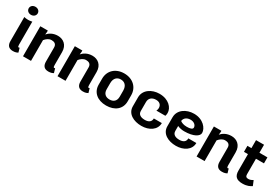

<svg xmlns="http://www.w3.org/2000/svg" viewBox="71 -1731 4033 2770"><g transform="rotate(30 2087.5 -345.5)"><path d="M216.7 -641.7C216.7 -678.3 186.7 -708.3 141.7 -708.3C96.7 -708.3 66.7 -678.3 66.7 -641.7C66.7 -605 96.7 -575 141.7 -575C186.7 -575 216.7 -605 216.7 -641.7ZM208.3 -116.7V-500C208.3 -500 180 -491.7 141.7 -491.7C103.3 -491.7 75 -500 75 -500V-100C75 -35 101.7 8.3 175 8.3C222.5 8.3 240 -3.3 258.3 -12.5L237.5 -83.3C237.5 -83.3 228.3 -76.7 220.8 -79.2C211.7 -82.5 208.3 -90 208.3 -116.7Z M475 0V-345.8C502.5 -379.2 539.2 -408.3 583.3 -408.3C625.8 -408.3 666.7 -393.3 666.7 -333.3V-100C666.7 -35 693.3 8.3 766.7 8.3C814.2 8.3 831.7 -3.3 850 -12.5L829.2 -83.3C829.2 -83.3 820 -76.7 812.5 -79.2C803.3 -82.5 800 -90 800 -116.7V-333.3C800 -453.3 720.8 -508.3 633.3 -508.3C549.2 -508.3 494.2 -470 461.7 -432.5C464.2 -444.2 465.8 -458.3 466.7 -475V-500H341.7V0Z M1050 0V-345.8C1077.5 -379.2 1114.2 -408.3 1158.3 -408.3C1200.8 -408.3 1241.7 -393.3 1241.7 -333.3V-100C1241.7 -35 1268.3 8.3 1341.7 8.3C1389.2 8.3 1406.7 -3.3 1425 -12.5L1404.2 -83.3C1404.2 -83.3 1395 -76.7 1387.5 -79.2C1378.3 -82.5 1375 -90 1375 -116.7V-333.3C1375 -453.3 1295.8 -508.3 1208.3 -508.3C1124.2 -508.3 1069.2 -470 1036.7 -432.5C1039.2 -444.2 1040.8 -458.3 1041.7 -475V-500H916.7V0Z M1733.3 -516.7C1588.3 -516.7 1491.7 -423.3 1491.7 -291.7V-191.7C1491.7 -64.2 1588.3 16.7 1733.3 16.7C1878.3 16.7 1975 -64.2 1975 -191.7V-291.7C1975 -423.3 1878.3 -516.7 1733.3 -516.7ZM1733.3 -416.7C1792.5 -416.7 1841.7 -380 1841.7 -291.7V-191.7C1841.7 -120 1798.3 -83.3 1733.3 -83.3C1668.3 -83.3 1625 -120 1625 -191.7V-291.7C1625 -380 1674.2 -416.7 1733.3 -416.7Z M2320.8 -516.7C2190.8 -516.7 2075 -440 2075 -316.7V-166.7C2075 -43.3 2192.5 16.7 2320.8 16.7C2449.2 16.7 2558.3 -51.7 2558.3 -166.7H2425C2425 -109.2 2384.2 -83.3 2320.8 -83.3C2257.5 -83.3 2208.3 -105.8 2208.3 -166.7V-316.7C2208.3 -380 2253.3 -416.7 2320.8 -416.7C2392.5 -416.7 2412.5 -369.2 2412.5 -333.3C2412.5 -310 2405 -293.3 2400 -283.3H2550C2554.2 -296.7 2558.3 -313.3 2558.3 -333.3C2558.3 -420.8 2474.2 -516.7 2320.8 -516.7Z M2895.8 -516.7C2765.8 -516.7 2650 -440 2650 -316.7V-166.7C2650 -43.3 2767.5 16.7 2895.8 16.7C3024.2 16.7 3133.3 -51.7 3133.3 -166.7H3000C3000 -109.2 2959.2 -83.3 2895.8 -83.3C2832.5 -83.3 2783.3 -105.8 2783.3 -166.7V-248.3C2813.3 -235 2850.8 -225 2895.8 -225C3051.7 -225 3133.3 -279.2 3133.3 -333.3C3133.3 -410.8 3049.2 -516.7 2895.8 -516.7ZM2784.2 -332.5C2791.7 -385.8 2834.2 -416.7 2895.8 -416.7C2956.7 -416.7 2991.7 -377.5 2991.7 -341.7C2991.7 -311.7 2952.5 -300 2895.8 -300C2843.3 -300 2808.3 -314.2 2784.2 -332.5Z M3366.7 0V-345.8C3394.2 -379.2 3430.8 -408.3 3475 -408.3C3517.5 -408.3 3558.3 -393.3 3558.3 -333.3V-100C3558.3 -35 3585 8.3 3658.3 8.3C3705.8 8.3 3723.3 -3.3 3741.7 -12.5L3720.8 -83.3C3720.8 -83.3 3711.7 -76.7 3704.2 -79.2C3695 -82.5 3691.7 -90 3691.7 -116.7V-333.3C3691.7 -453.3 3612.5 -508.3 3525 -508.3C3440.8 -508.3 3385.8 -470 3353.3 -432.5C3355.8 -444.2 3357.5 -458.3 3358.3 -475V-500H3233.3V0Z M3858.3 -125C3858.3 -29.2 3903.3 8.3 4000 8.3C4077.5 8.3 4120 -15.8 4150 -35.8L4116.7 -116.7C4099.2 -105.8 4069.2 -91.7 4041.7 -91.7C4007.5 -91.7 3991.7 -105.8 3991.7 -141.7V-400H4125V-500H3991.7V-633.3H3858.3V-500H3791.7V-400H3858.3Z"/></g></svg>

Font: BoonHome
Style: Bold
Weight: 700
Designer: Sungsit Sawaiwan
Foundry: Sungsit Sawaiwan
Version: Version 0.2